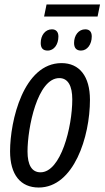

<svg xmlns="http://www.w3.org/2000/svg" viewBox="-20 -828 467 858"><path d="M177 -754H416L427 -808H188ZM193 -602C222 -602 241 -630 241 -665C241 -686 230 -697 212 -697C182 -697 162 -670 162 -636C162 -613 172 -602 193 -602ZM342 -602C370 -602 390 -630 390 -665C390 -686 380 -697 361 -697C331 -697 311 -670 311 -636C311 -613 322 -602 342 -602ZM153 10C310 10 382 -217 382 -382C382 -487 335 -546 255 -546C85 -546 25 -288 25 -152C25 -47 72 10 153 10ZM161 -58C122 -58 103 -91 103 -151C103 -257 147 -479 245 -479C284 -479 303 -444 303 -384C303 -260 252 -58 161 -58Z"/></svg>

Font: Noto Sans ExtraCondensed
Style: Italic
Weight: 400
Width: 2
Italic angle: -12°
Designer: Monotype Design Team
Foundry: Monotype Imaging Inc.
Version: Version 2.013